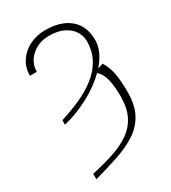

<svg xmlns="http://www.w3.org/2000/svg" viewBox="-222 -836 1035 1161"><g transform="rotate(-30 296.0 -255.0)"><path d="M100.9 -167.6V-198.9Q174.4 -221.6 240.6 -251.4Q306.8 -281.2 358.1 -321.6Q409.4 -361.9 438.9 -416Q468.4 -470.2 468.8 -541.2Q468.4 -576.3 448.5 -608.5Q428.6 -640.6 387.6 -661.2Q346.6 -681.8 282.7 -681.8Q236.2 -681.8 197.6 -661.6Q159.1 -641.3 136.2 -607.1Q113.3 -572.8 113.6 -529.8H65.3Q65.7 -586.3 94.3 -629.6Q122.9 -672.9 172.1 -697.8Q221.2 -722.7 282.7 -723Q392 -722.7 454 -670.1Q516 -617.5 515.6 -518.5Q515.6 -478.7 496.8 -438.9Q478 -399.1 445 -361.9L483 -373.6Q508.5 -332 518.3 -281.2Q528.1 -230.5 528.4 -150.6Q528.4 -58.6 496.4 0.5Q464.5 59.7 407 97.3Q349.4 134.9 271.3 161.2Q193.2 187.5 100.9 213.1V174.7Q187.5 155.9 257.3 132.6Q327.1 109.4 376.6 74Q426.1 38.7 452.4 -15.3Q478.7 -69.2 478.7 -149.1Q478.7 -215.9 467.9 -263.8Q457 -311.8 425.8 -341.6Q366.1 -282.3 279.5 -236Q192.8 -189.6 100.9 -167.6Z"/></g></svg>

Font: Inter Thin BETA
Style: Regular
Weight: 100
Designer: Rasmus Andersson
Foundry: rsms
Version: Version 3.011;git-f93a4a705